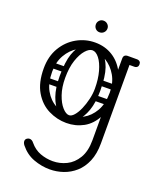

<svg xmlns="http://www.w3.org/2000/svg" viewBox="-171 -753 960 1165"><g transform="rotate(20 309.0 -171.0)"><path d="M293 309Q240 309 188.5 290Q137 271 100 225Q90 212 90 200Q90 189 99 182Q107 176 116 176Q132 176 144 192Q173 227 212 241.5Q251 256 293 256Q339 256 381 235.5Q423 215 450 170Q477 125 477 54V-474Q477 -500 505 -500Q532 -500 532 -474V54Q532 122 511.5 170.5Q491 219 456.5 249.5Q422 280 379.5 294.5Q337 309 293 309ZM291 10Q231 10 175.5 -17.5Q120 -45 85 -104Q50 -163 50 -255Q50 -333 84 -390Q118 -447 173 -478Q228 -509 291 -509Q355 -509 404.5 -478Q454 -447 483 -390Q512 -333 512 -255Q512 -163 481.5 -104Q451 -45 401 -17.5Q351 10 291 10ZM291 -40Q337 -40 379.5 -63Q422 -86 449.5 -133.5Q477 -181 477 -254Q477 -316 450.5 -362Q424 -408 382 -433.5Q340 -459 291 -459Q243 -459 200.5 -433.5Q158 -408 131.5 -362Q105 -316 105 -254Q105 -181 132 -133.5Q159 -86 202 -63Q245 -40 291 -40ZM478 -476Q478 -481 481 -486Q484 -491 488 -495Q490 -497 495.5 -498.5Q501 -500 512 -500H563Q575 -500 582 -493Q588 -488 588 -476Q588 -465 582 -459Q575 -452 563 -452H512Q491 -452 487 -459Q480 -463 478 -476ZM385 -193Q387 -210 402 -210L496 -211Q514 -209 514 -193Q514 -174 498 -176L403 -175Q396 -175 390.5 -179.5Q385 -184 385 -193ZM392 -291Q394 -308 409 -308L503 -309Q521 -307 521 -291Q521 -272 505 -274L410 -273Q403 -273 397.5 -277.5Q392 -282 392 -291ZM59 -193Q61 -212 76 -210L170 -211Q188 -209 188 -193Q188 -174 172 -176L77 -175Q70 -175 64.5 -179.5Q59 -184 59 -193ZM59 -291Q61 -310 76 -308L170 -309Q188 -307 188 -291Q188 -272 172 -274L77 -273Q70 -273 64.5 -277.5Q59 -282 59 -291ZM288 -6Q254 -8 224 -35.5Q194 -63 175.5 -115.5Q157 -168 157 -244Q157 -337 175.5 -389.5Q194 -442 224 -463.5Q254 -485 288 -485L291 -459Q270 -459 247 -433Q224 -407 208 -359.5Q192 -312 192 -245Q192 -185 208 -138.5Q224 -92 247.5 -66Q271 -40 291 -40ZM288 -6 291 -40Q307 -40 323.5 -59Q340 -78 353.5 -109Q367 -140 375.5 -176Q384 -212 384 -245Q384 -307 370.5 -355.5Q357 -404 335.5 -431.5Q314 -459 291 -459L288 -485Q322 -485 352 -463.5Q382 -442 400.5 -389.5Q419 -337 419 -244Q419 -168 400.5 -115.5Q382 -63 352 -35.5Q322 -8 288 -6ZM293 -576Q277 -576 266.5 -587Q256 -598 256 -614Q256 -629 266.5 -640Q277 -651 293 -651Q309 -651 320 -640Q331 -629 331 -614Q331 -598 320 -587Q309 -576 293 -576Z"/></g></svg>

Font: Nsibidi Libre Uzo
Style: Regular
Weight: 400
Designer: Oluwaseun Badejo
Version: Version 1.021